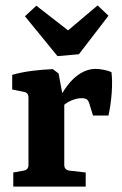

<svg xmlns="http://www.w3.org/2000/svg" viewBox="-20 -688 450 708"><path d="M188 -303Q206 -343 228.5 -372.5Q251 -402 277.5 -418Q304 -434 333 -434Q345 -434 363 -430.5Q381 -427 391 -422Q395 -391 392 -347Q389 -303 380 -262H323L310 -304Q306 -318 299.5 -322Q293 -326 280 -326Q264 -326 242 -317Q220 -308 200 -285ZM217 -305V-80Q217 -62 235 -59L296 -52V0H29V-52L68 -59Q85 -62 85 -80V-328Q85 -346 69 -349L25 -358V-412Q60 -422 100.5 -427Q141 -432 175 -433L196 -417ZM380 -630 271 -488 192 -481 72 -628 114 -667 231 -576 340 -668Z"/></svg>

Font: Rasa
Style: Regular
Weight: 400
Designer: Anna Giedrys (Yrsa+Rasa design), David Brezina (Yrsa art-direction, Rasa art-direction, design)
Foundry: Rosetta Type Foundry
Version: Version 2.004